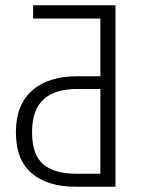

<svg xmlns="http://www.w3.org/2000/svg" viewBox="-20 -705 555 725"><path d="M416 0H265Q160 0 100 -50.5Q40 -101 40 -206Q40 -308 100.5 -362.5Q161 -417 272 -417H359V-635H105V-685H416ZM359 -49V-369H272Q186 -369 143.5 -329Q101 -289 101 -206Q101 -121 143 -85Q185 -49 267 -49Z"/></svg>

Font: Fira Sans Condensed Light
Style: Regular
Weight: 300
Width: 3
Designer: bBox Type GmbH & Carrois Corporate GbR & Edenspiekermann AG
Foundry: bBox Type GmbH & Carrois Corporate GbR & Edenspiekermann AG
Version: Version 4.301